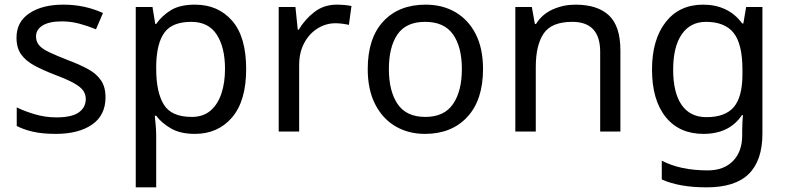

<svg xmlns="http://www.w3.org/2000/svg" viewBox="-20 -566 3385 826"><path d="M434 -148Q434 -70 376 -30Q318 10 220 10Q164 10 123.5 1Q83 -8 52 -24V-104Q84 -88 129.5 -74.5Q175 -61 222 -61Q289 -61 319 -82.5Q349 -104 349 -140Q349 -160 338 -176Q327 -192 298.5 -208Q270 -224 217 -244Q165 -264 128 -284Q91 -304 71 -332Q51 -360 51 -404Q51 -472 106.5 -509Q162 -546 252 -546Q301 -546 343.5 -536.5Q386 -527 423 -510L393 -440Q359 -454 322 -464Q285 -474 246 -474Q192 -474 163.5 -456.5Q135 -439 135 -409Q135 -387 148 -371.5Q161 -356 191.5 -341.5Q222 -327 273 -307Q324 -288 360 -268Q396 -248 415 -219.5Q434 -191 434 -148Z M819 -546Q918 -546 978.5 -477Q1039 -408 1039 -269Q1039 -132 978.5 -61Q918 10 818 10Q756 10 715.5 -13.5Q675 -37 652 -68H646Q648 -51 650 -25Q652 1 652 20V240H564V-536H636L648 -463H652Q676 -498 715 -522Q754 -546 819 -546ZM803 -472Q721 -472 687.5 -426Q654 -380 652 -286V-269Q652 -170 684.5 -116.5Q717 -63 805 -63Q854 -63 885.5 -90Q917 -117 932.5 -163.5Q948 -210 948 -270Q948 -362 912.5 -417Q877 -472 803 -472Z M1429 -546Q1444 -546 1461.5 -544.5Q1479 -543 1492 -540L1481 -459Q1468 -462 1452.5 -464Q1437 -466 1423 -466Q1382 -466 1346 -443.5Q1310 -421 1288.5 -380.5Q1267 -340 1267 -286V0H1179V-536H1251L1261 -438H1265Q1291 -482 1332 -514Q1373 -546 1429 -546Z M2058 -269Q2058 -136 1990.5 -63Q1923 10 1808 10Q1737 10 1681.5 -22.5Q1626 -55 1594 -117.5Q1562 -180 1562 -269Q1562 -402 1629 -474Q1696 -546 1811 -546Q1884 -546 1939.5 -513.5Q1995 -481 2026.5 -419.5Q2058 -358 2058 -269ZM1653 -269Q1653 -174 1690.5 -118.5Q1728 -63 1810 -63Q1891 -63 1929 -118.5Q1967 -174 1967 -269Q1967 -364 1929 -418Q1891 -472 1809 -472Q1727 -472 1690 -418Q1653 -364 1653 -269Z M2455 -546Q2551 -546 2600 -499.5Q2649 -453 2649 -349V0H2562V-343Q2562 -472 2442 -472Q2353 -472 2319 -422Q2285 -372 2285 -278V0H2197V-536H2268L2281 -463H2286Q2312 -505 2358 -525.5Q2404 -546 2455 -546Z M3005 -546Q3058 -546 3100.5 -526Q3143 -506 3173 -465H3178L3190 -536H3260V9Q3260 124 3201.5 182Q3143 240 3020 240Q2902 240 2827 206V125Q2906 167 3025 167Q3094 167 3133.5 126.5Q3173 86 3173 16V-5Q3173 -17 3174 -39.5Q3175 -62 3176 -71H3172Q3118 10 3006 10Q2902 10 2843.5 -63Q2785 -136 2785 -267Q2785 -395 2843.5 -470.5Q2902 -546 3005 -546ZM3017 -472Q2950 -472 2913 -418.5Q2876 -365 2876 -266Q2876 -167 2912.5 -114.5Q2949 -62 3019 -62Q3100 -62 3137 -105.5Q3174 -149 3174 -246V-267Q3174 -377 3136 -424.5Q3098 -472 3017 -472Z"/></svg>

Font: Noto Sans Ogham
Style: Regular
Weight: 400
Designer: Monotype Design Team
Foundry: Monotype Imaging Inc.
Version: Version 2.001; ttfautohint (v1.8.4.7-5d5b)